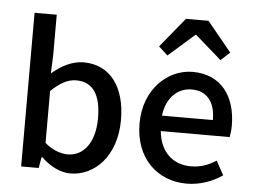

<svg xmlns="http://www.w3.org/2000/svg" viewBox="-56 -906 1308 992"><g transform="rotate(5 597.5 -410.0)"><path d="M87 -398V0H178L188 -57H192C238 -12 293 14 343 14C467 14 580 -95 580 -284C580 -454 501 -564 362 -564C304 -564 246 -534 198 -492L202 -586V-797H144H87ZM202 -333V-401C247 -445 289 -468 332 -468C424 -468 461 -397 461 -282C461 -154 401 -83 321 -83C288 -83 244 -96 202 -132V-266Z M1057 -245H1147C1150 -259 1153 -281 1153 -304C1153 -459 1074 -564 928 -564C800 -564 677 -454 677 -275C677 -93 795 14 946 14C1017 14 1081 -11 1131 -45L1091 -118C1051 -92 1009 -77 960 -77C865 -77 799 -140 790 -245H968ZM855 -325H789C800 -421 861 -473 930 -473C1010 -473 1053 -419 1053 -325H921ZM806 -757 743 -680 790 -637 925 -756H929L1065 -637L1112 -680L986 -834H927H869Z"/></g></svg>

Font: GenSekiGothic2 TW M
Style: Regular
Weight: 500
Version: Version 2.100;PS 2.1;hotconv 16.6.51;makeotf.lib2.5.65220 DE